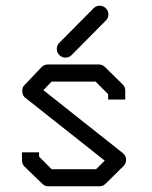

<svg xmlns="http://www.w3.org/2000/svg" viewBox="-20 -702 532 673"><path d="M359 -372 315 -416H161L132 -386L411 -165Q422 -155.5 422 -143Q422 -129 413 -120L350 -58Q341 -49 329 -49H149Q137 -49 128 -58L66 -118Q57 -127 57 -140V-168H117V-153L161 -109H317L347 -139L69 -359Q59.5 -365.5 58 -381V-384.5Q58 -396 66 -404L126 -467Q135 -476 148 -476H327Q339 -476 348 -467L410 -406Q419 -397 419 -385V-353H359ZM179 -530Q179 -543 188 -552L308 -673Q317 -682 329 -682Q342 -682 351 -673Q360 -664 360 -651Q360 -639 351 -630L231 -509Q222 -500 209 -500Q197 -500 188 -509Q179 -518 179 -530Z"/></svg>

Font: IBM 3270 Semi-Condensed
Style: Condensed
Weight: 400
Monospace: yes
Version: Version 2.3.1